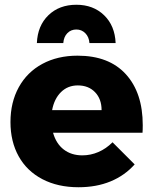

<svg xmlns="http://www.w3.org/2000/svg" viewBox="-20 -781 643 807"><path d="M580 -255Q580 -234 579 -223H203Q216 -177 248 -152.5Q280 -128 326 -128Q361 -128 393.5 -142Q426 -156 453 -183L546 -90Q504 -43 444.5 -18.5Q385 6 310 6Q223 6 158 -28Q93 -62 58.5 -124Q24 -186 24 -268Q24 -351 59 -414.5Q94 -478 158 -512.5Q222 -547 306 -547Q438 -547 509 -469Q580 -391 580 -255ZM407 -318Q407 -365 379.5 -393.5Q352 -422 307 -422Q265 -422 236.5 -394Q208 -366 199 -318ZM135 -600Q138 -673 183.5 -717Q229 -761 301 -761Q372 -761 417.5 -717Q463 -673 466 -600H356Q354 -626 338.5 -641.5Q323 -657 301 -657Q278 -657 263 -641.5Q248 -626 246 -600Z"/></svg>

Font: Montserrat arm2
Style: Bold
Weight: 700
Designer: Julieta Ulanovsky
Foundry: Julieta Ulanovsky
Version: Version 6.000